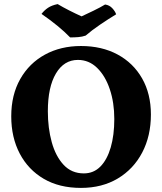

<svg xmlns="http://www.w3.org/2000/svg" viewBox="-20 -910 793 939"><path d="M376 9Q270 9 194 -35.5Q118 -80 76.5 -159Q35 -238 35 -341Q35 -446 79 -523.5Q123 -601 200 -643Q277 -685 376 -685Q478 -685 555 -643.5Q632 -602 675 -526.5Q718 -451 718 -350Q718 -245 675.5 -164Q633 -83 556 -37Q479 9 376 9ZM390 -62Q438 -62 471 -95.5Q504 -129 521.5 -189Q539 -249 539 -328Q539 -408 517 -473.5Q495 -539 455 -578Q415 -617 361 -617Q293 -617 253.5 -550.5Q214 -484 214 -366Q214 -284 233 -215Q252 -146 291 -104Q330 -62 390 -62ZM323 -727Q270 -782 183 -842Q197 -860 215 -872Q233 -884 262 -890Q287 -875 318.5 -859Q350 -843 379 -830Q403 -841 437 -857.5Q471 -874 494 -888Q515 -885 529 -870Q543 -855 548 -840Q510 -817 469.5 -789.5Q429 -762 399 -736Q382 -730 362.5 -728.5Q343 -727 323 -727Z"/></svg>

Font: Vollkorn ExtraBold
Style: Regular
Weight: 800
Designer: Friedrich Althausen
Foundry: Friedrich Althausen
Version: Version 5.000; ttfautohint (v1.8.3)